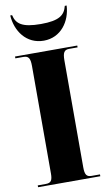

<svg xmlns="http://www.w3.org/2000/svg" viewBox="-102 -985 579 1033"><g transform="rotate(-10 188.0 -468.0)"><path d="M187 -771C281 -771 336 -851 340 -936H330C318 -888 289 -862 187 -862C83 -862 53 -888 42 -936H32C37 -851 91 -771 187 -771ZM19 0H359V-10H313C286 -10 277 -23 277 -63V-647C277 -690 286 -704 313 -704H359V-714H19V-704H63C91 -704 100 -690 100 -648V-61C100 -22 91 -10 63 -10H19Z"/></g></svg>

Font: Noto Serif Display Condensed Black
Style: Regular
Weight: 900
Width: 3
Designer: Monotype Design Team
Foundry: Monotype Imaging Inc.
Version: Version 2.009